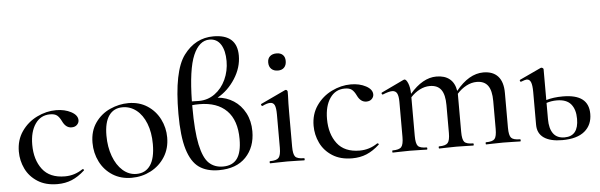

<svg xmlns="http://www.w3.org/2000/svg" viewBox="-48 -885 3310 1059"><g transform="rotate(-5 1607.5 -356.0)"><path d="M35 -185Q35 -249 68 -296.5Q101 -344 153 -369.5Q205 -395 259 -395Q307 -395 342.5 -376Q378 -357 378 -329Q378 -315 367 -304Q356 -293 337 -293Q305 -293 287 -331Q276 -354 263 -364.5Q250 -375 224 -375Q172 -375 142 -331.5Q112 -288 112 -216Q112 -133 152.5 -80Q193 -27 277 -27Q331 -27 376 -58H378Q381 -58 383.5 -55Q386 -52 383 -50Q348 -18 312 -3Q276 12 232 12Q167 12 122.5 -16.5Q78 -45 56.5 -90Q35 -135 35 -185Z M444 -198Q444 -263 476 -308.5Q508 -354 558 -376.5Q608 -399 660 -399Q720 -399 764.5 -370Q809 -341 833 -293.5Q857 -246 857 -192Q857 -131 827.5 -84.5Q798 -38 749 -12.5Q700 13 643 13Q583 13 538 -15.5Q493 -44 468.5 -92.5Q444 -141 444 -198ZM775 -162Q775 -227 755.5 -276.5Q736 -326 702 -352.5Q668 -379 626 -379Q577 -379 550.5 -341.5Q524 -304 524 -231Q524 -168 543 -116.5Q562 -65 595.5 -35.5Q629 -6 671 -6Q721 -6 748 -45Q775 -84 775 -162Z M1328 -185Q1328 -97 1275.5 -42Q1223 13 1126 13Q1059 13 1016.5 -17Q974 -47 952 -119Q930 -191 930 -316Q930 -552 994.5 -638.5Q1059 -725 1159 -725Q1290 -725 1290 -607Q1290 -541 1251 -480Q1212 -419 1153 -386Q1202 -382 1241.5 -356.5Q1281 -331 1304.5 -286.5Q1328 -242 1328 -185ZM1010 -378Q1025 -377 1049 -377Q1098 -377 1137 -405Q1176 -433 1198 -480.5Q1220 -528 1220 -583Q1220 -641 1198.5 -675Q1177 -709 1136 -709Q1079 -709 1046 -632.5Q1013 -556 1010 -378ZM1254 -148Q1254 -252 1201 -305.5Q1148 -359 1050 -359Q1025 -359 1010 -357V-346Q1010 -213 1026 -138Q1042 -63 1072.5 -34Q1103 -5 1150 -5Q1203 -5 1228.5 -40Q1254 -75 1254 -148Z M1411 -12Q1447 -12 1459 -26Q1471 -40 1471 -81V-265Q1471 -301 1464 -316.5Q1457 -332 1439 -332Q1422 -332 1396 -319H1395Q1391 -319 1389 -324.5Q1387 -330 1391 -331L1527 -395L1531 -396Q1535 -396 1538 -392.5Q1541 -389 1541 -386V-365Q1539 -323 1539 -267V-81Q1539 -39 1550.5 -25.5Q1562 -12 1599 -12Q1602 -12 1602 -6Q1602 0 1599 0Q1575 0 1560 -1L1505 -2L1450 -1Q1435 0 1411 0Q1408 0 1408 -6Q1408 -12 1411 -12ZM1448 -555Q1448 -577 1461.5 -589Q1475 -601 1498 -601Q1520 -601 1532.5 -589Q1545 -577 1545 -555Q1545 -532 1532.5 -519Q1520 -506 1498 -506Q1475 -506 1461.5 -519Q1448 -532 1448 -555Z M1667 -185Q1667 -249 1700 -296.5Q1733 -344 1785 -369.5Q1837 -395 1891 -395Q1939 -395 1974.5 -376Q2010 -357 2010 -329Q2010 -315 1999 -304Q1988 -293 1969 -293Q1937 -293 1919 -331Q1908 -354 1895 -364.5Q1882 -375 1856 -375Q1804 -375 1774 -331.5Q1744 -288 1744 -216Q1744 -133 1784.5 -80Q1825 -27 1909 -27Q1963 -27 2008 -58H2010Q2013 -58 2015.5 -55Q2018 -52 2015 -50Q1980 -18 1944 -3Q1908 12 1864 12Q1799 12 1754.5 -16.5Q1710 -45 1688.5 -90Q1667 -135 1667 -185Z M2795 0Q2770 0 2756 -1L2700 -2L2645 -1Q2630 0 2606 0Q2604 0 2604 -6Q2604 -12 2606 -12Q2643 -12 2654.5 -25.5Q2666 -39 2666 -81V-235Q2666 -293 2646 -320.5Q2626 -348 2584 -348Q2555 -348 2526.5 -333Q2498 -318 2475 -292V-279V-81Q2475 -39 2486.5 -25.5Q2498 -12 2535 -12Q2538 -12 2538 -6Q2538 0 2535 0Q2511 0 2496 -1L2441 -2L2386 -1Q2371 0 2347 0Q2344 0 2344 -6Q2344 -12 2347 -12Q2383 -12 2395 -26Q2407 -40 2407 -81V-235Q2407 -293 2387 -320.5Q2367 -348 2324 -348Q2296 -348 2268.5 -334Q2241 -320 2218 -295V-81Q2218 -39 2229.5 -25.5Q2241 -12 2278 -12Q2281 -12 2281 -6Q2281 0 2278 0Q2254 0 2239 -1L2184 -2L2128 -1Q2114 0 2089 0Q2087 0 2087 -6Q2087 -12 2089 -12Q2126 -12 2138 -26Q2150 -40 2150 -81V-275Q2150 -308 2142 -323Q2134 -338 2115 -338Q2097 -338 2063 -324H2061Q2058 -324 2056.5 -329Q2055 -334 2058 -335L2182 -394Q2186 -396 2188 -396Q2198 -396 2207.5 -373.5Q2217 -351 2218 -314Q2289 -397 2365 -397Q2411 -397 2438.5 -374.5Q2466 -352 2473 -308Q2545 -397 2625 -397Q2678 -397 2706 -366Q2734 -335 2734 -274V-81Q2734 -39 2746 -25.5Q2758 -12 2795 -12Q2798 -12 2798 -6Q2798 0 2795 0Z M3193 -118Q3193 -57 3151 -22Q3109 13 3027 13Q2961 13 2925.5 -11.5Q2890 -36 2890 -84V-265Q2890 -303 2883 -320Q2876 -337 2860 -337Q2852 -337 2829 -328H2827Q2823 -328 2822 -333Q2821 -338 2824 -339L2942 -394L2946 -395Q2950 -395 2954 -392Q2958 -389 2958 -386V-215Q2998 -227 3050 -227Q3122 -227 3157.5 -200Q3193 -173 3193 -118ZM3118 -97Q3118 -149 3093.5 -178.5Q3069 -208 3015 -208Q2985 -208 2958 -199V-109Q2958 -57 2978.5 -29Q2999 -1 3041 -1Q3118 -1 3118 -97Z"/></g></svg>

Font: Cormorant Infant Medium
Style: Regular
Weight: 500
Designer: Christian Thalmann (Catharsis Fonts)
Version: Version 3.000